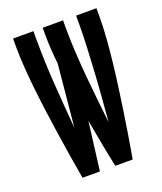

<svg xmlns="http://www.w3.org/2000/svg" viewBox="-136 -824 772 913"><g transform="rotate(-20 250.0 -367.5)"><path d="M123 0Q113 -58 103.5 -116Q94 -174 85.5 -232Q77 -290 69 -348Q61 -406 54.5 -464.5Q48 -523 43.5 -581.5Q39 -640 39 -698V-735H142V-698Q142 -583 150 -467.5Q158 -352 168 -237L198 -551Q194 -587 191.5 -624Q189 -661 189 -698V-735H292V-698Q292 -637 295.5 -575Q299 -513 304.5 -451.5Q310 -390 316.5 -328.5Q323 -267 330 -206Q335 -267 340 -328.5Q345 -390 348.5 -451.5Q352 -513 355 -575Q358 -637 358 -698V-735H461V-698Q461 -640 456.5 -581.5Q452 -523 445.5 -464.5Q439 -406 431 -348Q423 -290 414.5 -232Q406 -174 396.5 -116Q387 -58 377 0H289Q276 -61 264.5 -122Q253 -183 242 -245L211 0Z"/></g></svg>

Font: Iosevka SS18
Style: Bold
Weight: 700
Monospace: yes
Designer: Belleve Invis
Foundry: Belleve Invis
Version: Version 25.1.1; ttfautohint (v1.8.4)